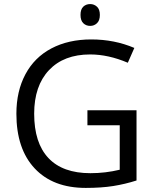

<svg xmlns="http://www.w3.org/2000/svg" viewBox="-20 -919 768 949"><path d="M377.9 -845.2Q377.9 -873 391.6 -886Q405.3 -898.9 425.8 -898.9Q445.3 -898.9 459.5 -885.7Q473.6 -872.6 473.6 -845.2Q473.6 -817.9 459.5 -804.4Q445.3 -791 425.8 -791Q405.3 -791 391.6 -804.4Q377.9 -817.9 377.9 -845.2ZM412.1 -374H654.8V-26.9Q598.1 -8.8 539.6 0.5Q481 9.8 403.8 9.8Q241.7 9.8 151.4 -86.7Q61 -183.1 61 -356.9Q61 -468.3 105.7 -552Q150.4 -635.7 234.4 -679.9Q318.4 -724.1 431.2 -724.1Q545.4 -724.1 644 -682.1L611.8 -608.9Q515.1 -649.9 425.8 -649.9Q295.4 -649.9 222.2 -572.3Q148.9 -494.6 148.9 -356.9Q148.9 -212.4 219.5 -137.7Q290 -63 426.8 -63Q501 -63 571.8 -80.1V-299.8H412.1Z"/></svg>

Font: Zoram GWebM
Style: Regular
Weight: 400
Foundry: Ascender Corporation
Version: Version 1.000